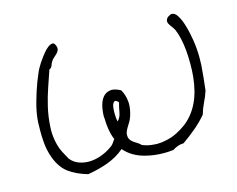

<svg xmlns="http://www.w3.org/2000/svg" viewBox="-96 -797 1195 970"><g transform="rotate(-15 501.5 -311.5)"><path d="M941.4 -482.4Q948.2 -437.5 948.2 -393.6Q948.2 -373 947.3 -353.5Q942.4 -289.1 934.6 -224.6Q924.8 -194.3 911.6 -168Q898.4 -141.6 889.6 -110.4Q861.3 -77.1 828.1 -49.3Q794.9 -21.5 758.8 3.9Q739.3 4.9 725.6 10.3Q711.9 15.6 700.2 23.4Q674.8 26.4 651.4 26.4Q600.6 26.4 555.7 14.6Q488.3 -2 448.2 -48.8Q411.1 -16.6 361.8 2Q312.5 20.5 252.9 30.3Q195.3 13.7 156.2 -14.6Q117.2 -43 95.7 -100.6Q80.1 -142.6 77.1 -190.4Q75.2 -215.8 75.2 -242.2Q75.2 -265.6 76.2 -290Q79.1 -336.9 93.8 -389.6Q108.4 -442.4 125 -486.3Q133.8 -506.8 139.6 -522Q145.5 -537.1 152.3 -549.8Q159.2 -562.5 167.5 -575.2Q175.8 -587.9 187.5 -603.5Q192.4 -610.4 203.1 -623Q213.9 -635.7 225.6 -644.5Q237.3 -653.3 249 -654.3Q259.8 -654.3 265.6 -635.7Q267.6 -629.9 267.6 -624Q267.6 -619.1 265.6 -614.3Q261.7 -605.5 254.4 -598.1Q247.1 -590.8 238.8 -584Q230.5 -577.1 226.6 -570.3Q219.7 -560.5 215.8 -548.3Q211.9 -536.1 200.2 -531.2Q186.5 -491.2 170.9 -445.8Q155.3 -400.4 144 -352.1Q132.8 -303.7 129.9 -253.9Q128.9 -243.2 128.9 -232.4Q128.9 -194.3 138.7 -156.2Q144.5 -132.8 155.3 -112.3Q166 -91.8 177.7 -71.3Q196.3 -47.9 222.7 -39.1Q246.1 -30.3 272.5 -30.3H278.3Q306.6 -31.2 335.9 -41.5Q365.2 -51.8 389.6 -68.4Q403.3 -76.2 411.6 -87.4Q419.9 -98.6 425.8 -107.4Q416 -129.9 410.6 -160.6Q405.3 -191.4 405.3 -222.7Q404.3 -224.6 404.3 -227.5Q404.3 -255.9 410.2 -282.2Q416 -309.6 430.2 -327.6Q444.3 -345.7 467.8 -349.6Q471.7 -350.6 475.6 -350.6Q496.1 -350.6 523.4 -335.9Q540 -307.6 543 -273.4Q543.9 -266.6 543.9 -260.7Q543.9 -231.4 533.2 -198.2Q528.3 -182.6 520.5 -169.9Q512.7 -157.2 505.9 -146Q499 -134.8 495.1 -123Q493.2 -116.2 493.2 -109.4Q493.2 -103.5 494.1 -97.7Q497.1 -86.9 503.4 -80.1Q509.8 -73.2 518.1 -67.4Q526.4 -61.5 535.6 -56.2Q544.9 -50.8 552.7 -42Q584 -29.3 616.2 -28.3Q622.1 -27.3 627.9 -27.3Q653.3 -27.3 677.7 -33.2Q707 -39.1 734.4 -52.7Q761.7 -66.4 785.2 -84Q831.1 -120.1 857.9 -175.3Q884.8 -230.5 892.6 -309.6Q895.5 -340.8 895.5 -376Q895.5 -411.1 892.6 -444.8Q889.6 -478.5 882.8 -508.8Q876 -539.1 866.2 -560.5Q863.3 -566.4 858.4 -573.2Q853.5 -580.1 848.6 -586.4Q843.8 -592.8 840.3 -599.6Q836.9 -606.4 836.9 -613.3Q838.9 -627 850.6 -634.8Q862.3 -642.6 870.1 -642.6Q885.7 -642.6 898.4 -622.6Q911.1 -602.5 919.9 -575.7Q928.7 -548.8 934.1 -522Q939.5 -495.1 941.4 -482.4ZM497.1 -280.3Q486.3 -292 479.5 -292Q476.6 -292 474.6 -290Q465.8 -283.2 462.9 -265.6Q460.9 -252 460.9 -235.4V-224.6Q461.9 -202.1 464.8 -188.5Q481.4 -204.1 485.8 -230Q490.2 -255.9 497.1 -280.3Z"/></g></svg>

Font: Crafty Girls
Style: Regular
Weight: 400
Designer: Crystal Kluge
Foundry: Font Diner, Inc DBA Tart Workshop
Version: Version 1.001